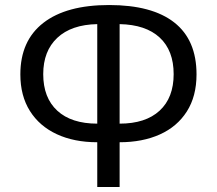

<svg xmlns="http://www.w3.org/2000/svg" viewBox="-20 -744 863 764"><path d="M367 0V-178Q275 -178 206 -210Q137 -242 99 -302.5Q61 -363 61 -448Q61 -582 152.5 -653Q244 -724 414 -724Q585 -724 673.5 -654.5Q762 -585 762 -448Q762 -361 723.5 -300.5Q685 -240 616 -209Q547 -178 456 -178V0ZM367 -252V-648Q264 -646 208 -593.5Q152 -541 152 -449Q152 -355 208 -303.5Q264 -252 367 -252ZM456 -252Q559 -252 615 -303.5Q671 -355 671 -449Q671 -543 615.5 -594.5Q560 -646 456 -648Z"/></svg>

Font: Noto Sans Living
Style: Regular
Weight: 400
Designer: Monotype Design Team
Foundry: Monotype Imaging Inc.
Version: Version 2.013; ttfautohint (v1.8.4.7-5d5b)